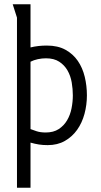

<svg xmlns="http://www.w3.org/2000/svg" viewBox="-20 -675 475 906"><path d="M60.1 -591.8 40 -654.8H124V-451.2Q159.7 -460 201.2 -460Q252.9 -460 288.8 -440.2Q324.7 -420.4 347.2 -387.7Q369.6 -355 379.9 -312.5Q390.1 -270 390.1 -225.1Q390.1 -180.2 378.7 -137.7Q367.2 -95.2 344 -62.5Q320.8 -29.8 286.1 -10Q251.5 9.8 205.1 9.8Q181.6 9.8 163.3 6.8Q145 3.9 124 -2V210.9H60.1ZM124 -65.9Q134.8 -61.5 152.8 -55.7Q170.9 -49.8 195.8 -49.8Q232.4 -49.8 257.1 -65.9Q281.7 -82 296.6 -107.4Q311.5 -132.8 317.6 -163.8Q323.7 -194.8 323.7 -225.1Q323.7 -254.9 318.4 -286.1Q313 -317.4 298.6 -342.5Q284.2 -367.7 259.5 -383.8Q234.9 -399.9 196.8 -399.9Q178.2 -399.9 158.7 -395.8Q139.2 -391.6 124 -383.8Z"/></svg>

Font: Aubrey
Style: Regular
Weight: 400
Designer: Gayaneh Bagdasaryan | Cyreal.org
Foundry: Gayaneh Bagdasaryan | Cyreal.org
Version: Version 1.000